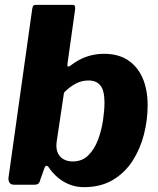

<svg xmlns="http://www.w3.org/2000/svg" viewBox="-20 -762 653 792"><path d="M39 0Q25 0 19.5 -8Q14 -16 15 -29L113 -726Q115 -736 118 -739Q121 -742 129 -742H280Q288 -742 289.5 -734.5Q291 -727 289 -717L258 -497Q257 -489 260.5 -487.5Q264 -486 273 -493Q294 -509 316 -519.5Q338 -530 361.5 -535Q385 -540 409 -540Q468 -540 507.5 -514Q547 -488 568 -440.5Q589 -393 589 -327Q589 -268 574 -208.5Q559 -149 527.5 -99.5Q496 -50 446 -20Q396 10 326 10Q294 10 266.5 -1Q239 -12 217.5 -30.5Q196 -49 180 -73Q177 -78 171.5 -78Q166 -78 162 -65L146 -20Q143 -8 137.5 -4Q132 0 122 0ZM214 -179Q210 -152 217.5 -133.5Q225 -115 241.5 -105.5Q258 -96 280 -96Q319 -96 344.5 -121.5Q370 -147 384.5 -186Q399 -225 405 -266Q411 -307 411 -339Q411 -388 394.5 -409Q378 -430 345 -430Q315 -430 289.5 -415.5Q264 -401 244 -380Z"/></svg>

Font: Libre Franklin ExtraBold
Style: Italic
Weight: 800
Italic angle: -8°
Designer: Pablo Impallari, Rodrigo Fuenzalida, Nhung Nguyen
Foundry: Impallari Type
Version: Version 3.000